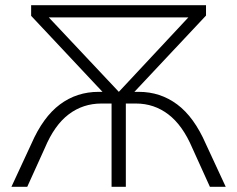

<svg xmlns="http://www.w3.org/2000/svg" viewBox="-20 -720 914 740"><path d="M168 -653 438 -366 706 -653ZM498 -366H515Q598 -366 663 -317.5Q728 -269 773 -166L850 0H789L721 -150Q684 -237 629 -279Q574 -321 504 -321H465V0H410V-321H371Q300 -321 245 -279.5Q190 -238 153 -150L85 0H24L101 -166Q146 -269 211 -317.5Q276 -366 360 -366H375L100 -659V-700H774V-660Z"/></svg>

Font: Montserrat-Alt1 Light
Style: Regular
Weight: 300
Designer: Differentunic
Foundry: Differentunic
Version: Version 7.222